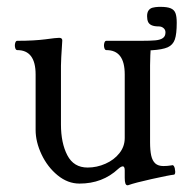

<svg xmlns="http://www.w3.org/2000/svg" viewBox="-20 -530 546 566"><path d="M347.7 -5.9V-27.8Q347.7 -33.7 346.2 -36.6Q344.7 -39.6 342.3 -39.6Q336.9 -39.6 328.6 -32.2Q282.2 11.2 214.4 11.2Q179.7 11.2 149.9 -13.2Q120.1 -37.6 102.5 -74.7Q85 -111.8 85 -147V-310.5Q85 -382.3 30.8 -382.3Q26.4 -382.3 24.7 -389.2Q22.9 -396 24.7 -402.8Q26.4 -409.7 30.8 -409.7Q56.6 -409.7 77.4 -410.9Q98.1 -412.1 113.8 -414.1Q145.5 -418.5 154.3 -418.5Q159.2 -418.5 161.4 -416.5Q163.6 -414.6 163.6 -410.6Q162.1 -386.2 160.6 -361.8Q160.2 -349.1 159.7 -336.4V-163.1Q159.7 -108.4 178.5 -72.3Q197.3 -36.1 238.3 -36.1Q265.6 -36.1 291 -47.4Q316.4 -58.6 332 -78.4Q347.7 -98.1 347.7 -123V-310.5Q347.7 -346.7 334.2 -364.5Q320.8 -382.3 293.5 -382.3Q289.1 -382.3 287.4 -389.2Q285.6 -396 287.4 -402.8Q289.1 -409.7 293.5 -409.7H415.5Q421.4 -409.7 423.3 -408.9Q425.3 -408.2 425.3 -405.3Q422.4 -362.8 422.4 -337.4V-110.8Q422.4 -86.4 425.8 -71.3Q429.2 -56.2 437.7 -48.3Q446.3 -40.5 461.9 -40.5Q473.6 -40.5 485.4 -42.5Q486.8 -43 487.8 -43Q490.7 -43.5 492.7 -40.3Q494.6 -37.1 495.6 -32.2Q495.6 -31.7 495.6 -31.5Q495.6 -31.2 495.6 -30.8Q497.1 -23.9 496.3 -19.8Q495.6 -15.6 492.7 -15.1Q479 -13.7 426.3 -2Q377.9 8.8 358.9 15.6Q358.4 16.1 357.4 16.1Q356.4 16.1 355.5 16.1Q351.6 16.1 349.6 10.7Q347.7 5.4 347.7 -5.9ZM335 -409.7H396Q423.8 -409.7 438.5 -411.1Q453.1 -412.6 460.4 -418Q467.8 -423.3 467.8 -434.6Q467.8 -442.4 461.9 -447.3Q456.1 -452.1 448.2 -452.1Q434.6 -452.1 427 -455.6Q419.4 -459 416.5 -465.6Q413.6 -472.2 413.6 -482.4Q413.6 -493.2 418 -499.3Q422.4 -505.4 429.7 -507.3Q437 -509.3 448.2 -509.8Q450.7 -509.8 453.1 -509.8Q473.1 -509.8 483.4 -505.4Q493.7 -501 497.3 -491.2Q501 -481.4 501 -462.9Q501 -429.7 495.4 -413.6Q489.7 -397.5 474.4 -390.6Q459 -383.8 427.2 -381.8Q418.9 -381.3 395 -381.3H335Z"/></svg>

Font: Junicode Two Beta VF
Style: Regular
Weight: 400
Designer: Peter S. Baker
Foundry: Briery Creek Software
Version: Version 1.031 beta; ttfautohint (v1.8.1.43-b0c9)